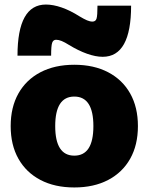

<svg xmlns="http://www.w3.org/2000/svg" viewBox="-20 -815 654 845"><path d="M307 10Q221 10 158 -23Q95 -56 61 -116.5Q27 -177 27 -260Q27 -343 61 -403.5Q95 -464 158 -497Q221 -530 307 -530Q393 -530 456 -497Q519 -464 553 -403.5Q587 -343 587 -260Q587 -177 553 -116.5Q519 -56 456 -23Q393 10 307 10ZM307 -130Q349 -130 370 -162.5Q391 -195 391 -260Q391 -325 370 -357.5Q349 -390 307 -390Q265 -390 244 -357.5Q223 -325 223 -260Q223 -195 244 -162.5Q265 -130 307 -130ZM432 -565Q401 -565 363 -578.5Q325 -592 284 -617Q265 -629 251.5 -634.5Q238 -640 227 -640Q214 -640 209.5 -626.5Q205 -613 205 -570H57Q57 -795 182 -795Q214 -795 251.5 -782Q289 -769 330 -743Q350 -731 363 -725.5Q376 -720 387 -720Q401 -720 405 -733.5Q409 -747 409 -790H557Q557 -565 432 -565Z"/></svg>

Font: M PLUS 2 Black
Style: Regular
Weight: 900
Designer: Coji Morishita
Foundry: UNDERFOREST DESIGN
Version: Version 1.001